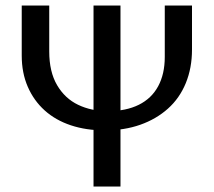

<svg xmlns="http://www.w3.org/2000/svg" viewBox="-20 -678 777 698"><path d="M361 -204Q293 -204 237.5 -222.5Q182 -241 142.5 -276.5Q103 -312 81 -362.5Q59 -413 59 -476V-658H159V-491Q159 -417 187.5 -368.5Q216 -320 264 -297Q312 -274 372 -274Q438 -274 484.5 -297Q531 -320 555 -364.5Q579 -409 579 -471V-658H678V-498Q678 -431 655.5 -376Q633 -321 590.5 -283Q548 -245 490 -224.5Q432 -204 361 -204ZM320 0V-658H418V0Z"/></svg>

Font: Ysabeau SemiBold
Style: Regular
Weight: 600
Designer: Christian Thalmann (Catharsis Fonts)
Version: Version 2.000;gftools[0.9.27.dev2+g8671c4b]